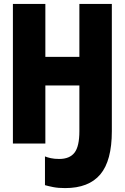

<svg xmlns="http://www.w3.org/2000/svg" viewBox="-20 -734 640 982"><path d="M552 -63V-714H386V-443H212V-714H46V0H212V-297H386V-63Q386 15 361 47Q336 79 283 79Q258 79 240 75Q222 71 210 66V213Q227 218 252.5 223Q278 228 313 228Q434 228 493 158Q552 88 552 -63Z"/></svg>

Font: Noto Sans Mono UI ExtraBold
Style: Regular
Weight: 800
Designer: Monotype Design team
Foundry: Monotype Imaging Inc.
Version: 1.000